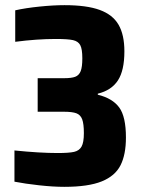

<svg xmlns="http://www.w3.org/2000/svg" viewBox="-20 -716 551 744"><path d="M36 -12V-133Q134 -123 204 -123Q247 -123 267 -127.5Q287 -132 296 -148Q305 -164 305 -200Q305 -236 298.5 -253.5Q292 -271 276 -277Q260 -283 228 -283H126V-413H228Q257 -413 271.5 -418.5Q286 -424 292.5 -440Q299 -456 299 -490Q299 -526 291 -541Q283 -556 263 -560.5Q243 -565 196 -565Q123 -565 39 -554V-676Q79 -685 133 -690.5Q187 -696 230 -696Q316 -696 366.5 -677.5Q417 -659 439.5 -620Q462 -581 462 -517Q462 -443 437 -404.5Q412 -366 359 -353V-349Q416 -335 442 -299.5Q468 -264 468 -183Q468 -117 447 -75.5Q426 -34 374 -13Q322 8 229 8Q186 8 131.5 2Q77 -4 36 -12Z"/></svg>

Font: Saira Semi Condensed
Style: Bold
Weight: 700
Width: 4
Designer: Hector Gatti with collaboration of the Omnibus-Type team
Foundry: Omnibus-Type
Version: Version 1.001; ttfautohint (v1.8)